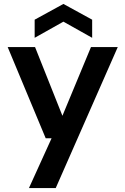

<svg xmlns="http://www.w3.org/2000/svg" viewBox="-20 -735 637 975"><path d="M127 220 242 -33H212L19 -496H158L297 -147L442 -496H578L263 220ZM156 -543V-635L302 -715L448 -635V-543L302 -625Z"/></svg>

Font: DeepMind Sans
Style: Bold
Weight: 700
Designer: Jonny Pinhorn / Modifications: Colophon Foundry
Foundry: Colophon Foundry
Version: Version 1.002; ttfautohint (v1.8.2)